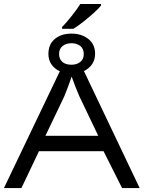

<svg xmlns="http://www.w3.org/2000/svg" viewBox="-20 -956 730 976"><path d="M295.4 -809.6V-818.4Q318.4 -841.8 344.7 -875.2Q371.1 -908.7 388.2 -935.5H493.7V-927.7Q482.4 -913.6 458 -891.4Q433.6 -869.1 405.3 -846.7Q377 -824.2 353 -809.6ZM0 0 284.2 -593.8Q256.8 -606.4 241.5 -628.7Q226.1 -650.9 226.1 -681.6Q226.1 -731 258.8 -758.1Q291.5 -785.2 343.3 -785.2Q394 -785.2 428.7 -758.1Q463.4 -731 463.4 -682.6Q463.4 -651.9 448 -629.6Q432.6 -607.4 406.7 -594.7L689.9 0H600.6L506.3 -187.5H178.2L88.9 0ZM343.3 -627Q370.6 -627 388.2 -641.1Q405.8 -655.3 405.8 -681.6Q405.8 -708 388.2 -722.2Q370.6 -736.3 343.3 -736.3Q316.4 -736.3 298.3 -722.2Q280.3 -708 280.3 -681.6Q280.3 -656.2 296.6 -641.6Q313 -627 343.3 -627ZM306.6 -465.8 210.9 -265.6H479.5L382.8 -467.8Q375 -485.4 364.3 -512.7Q353.5 -540 344.2 -566.4Q335 -540 324.5 -511.5Q314 -482.9 306.6 -465.8Z"/></svg>

Font: Lunasima
Style: Regular
Weight: 400
Designer: The DocRepair Project, Monotype Design Team
Foundry: Google
Version: Version 2.009